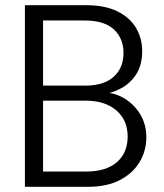

<svg xmlns="http://www.w3.org/2000/svg" viewBox="-20 -720 633 740"><path d="M76 0V-700H311Q385 -700 433 -676Q481 -652 504.5 -612Q528 -572 528 -523Q528 -469 504.5 -433Q481 -397 443.5 -378Q406 -359 365 -354L378 -364Q423 -363 460.5 -340Q498 -317 521 -278.5Q544 -240 544 -191Q544 -139 518 -95.5Q492 -52 442 -26Q392 0 318 0ZM146 -59H313Q389 -59 430.5 -95Q472 -131 472 -194Q472 -257 428.5 -294.5Q385 -332 310 -332H146ZM146 -390H309Q380 -390 418 -424Q456 -458 456 -516Q456 -572 419 -606.5Q382 -641 306 -641H146Z"/></svg>

Font: DM Sans 24pt Light
Style: Regular
Weight: 300
Designer: Colophon Foundry, Jonny Pinhorn
Foundry: Colophon Foundry
Version: Version 4.004;gftools[0.9.30]